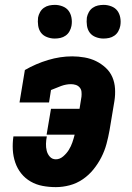

<svg xmlns="http://www.w3.org/2000/svg" viewBox="-20 -759 540 787"><path d="M209 8Q181 8 154.5 3Q128 -2 105.5 -15Q83 -28 67 -48Q51 -68 42.5 -93Q34 -118 32.5 -145Q31 -172 35 -200H172Q169 -185 168.5 -170Q168 -155 171.5 -141Q175 -127 184.5 -116.5Q194 -106 209 -106Q225 -106 239 -118Q253 -130 262 -144.5Q271 -159 276.5 -175Q282 -191 286 -207H171L189 -313H306L314 -363Q315 -373 314 -383Q313 -393 306.5 -400.5Q300 -408 290.5 -411Q281 -414 271 -414Q251 -414 230.5 -406.5Q210 -399 189 -390L181 -339H60L82 -472Q127 -498 177 -513Q227 -528 276 -528Q301 -528 326.5 -523.5Q352 -519 373.5 -508.5Q395 -498 413 -481.5Q431 -465 440.5 -443Q450 -421 451.5 -395.5Q453 -370 449 -345L429 -225Q424 -197 416.5 -169Q409 -141 395.5 -114.5Q382 -88 363 -64.5Q344 -41 319 -24Q294 -7 265.5 0.5Q237 8 209 8ZM404 -601Q388 -601 372.5 -607Q357 -613 348 -625Q339 -637 336.5 -653.5Q334 -670 336 -687Q338 -698 344 -709Q350 -720 360 -727Q370 -734 381.5 -736.5Q393 -739 405 -739Q421 -739 436.5 -733Q452 -727 461 -715Q470 -703 473 -686.5Q476 -670 473 -653Q471 -642 465 -631Q459 -620 449 -613Q439 -606 427.5 -603.5Q416 -601 404 -601ZM204 -601Q188 -601 172.5 -607Q157 -613 148 -625Q139 -637 136.5 -653.5Q134 -670 136 -687Q138 -698 144 -709Q150 -720 160 -727Q170 -734 181.5 -736.5Q193 -739 205 -739Q221 -739 236.5 -733Q252 -727 261 -715Q270 -703 273 -686.5Q276 -670 273 -653Q271 -642 265 -631Q259 -620 249 -613Q239 -606 227.5 -603.5Q216 -601 204 -601Z"/></svg>

Font: Iosevka Curly Slab Heavy
Style: Italic
Weight: 900
Italic angle: -9°
Monospace: yes
Designer: Belleve Invis
Foundry: Belleve Invis
Version: Version 22.1.2; ttfautohint (v1.8.4)